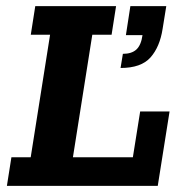

<svg xmlns="http://www.w3.org/2000/svg" viewBox="-20 -603 587 623"><path d="M2.4 0 17 -92.6H79.6L142.5 -490.4H79.9L94.4 -583H356.6L342.1 -490.4H279.5L216.6 -92.6H411.1L434.8 -241.3H530.2L491.9 0ZM371.2 -382.4 378.7 -428.3Q407.3 -428.3 422.6 -442.4Q437.9 -456.6 442.4 -488.9H388.5L403 -583H519.5L507.7 -509.8Q498.7 -450.9 468.3 -416.6Q437.9 -382.4 371.2 -382.4Z"/></svg>

Font: Rokkitt SemiBold
Style: Italic
Weight: 600
Italic angle: -9°
Designer: Vernon Adams
Foundry: Vernon Adams
Version: Version 3.103